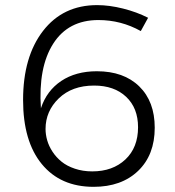

<svg xmlns="http://www.w3.org/2000/svg" viewBox="-20 -723 680 747"><path d="M527.8 -602.1Q451.2 -645 362.8 -645Q245.6 -645 187 -553Q128.4 -460.9 139.2 -301.8Q161.6 -370.1 218.3 -408Q274.9 -445.8 356.9 -445.8Q461.4 -445.8 521.7 -387Q582 -328.1 582 -226.1Q582 -120.1 517.3 -58.1Q452.6 3.9 344.2 3.9Q215.3 3.9 142.6 -84.7Q69.8 -173.3 69.8 -334Q69.8 -502.4 147.5 -602.8Q225.1 -703.1 357.9 -703.1Q405.3 -703.1 458.7 -689.7Q512.2 -676.3 556.2 -653.8ZM346.2 -390.1Q260.3 -390.1 208.7 -340.3Q157.2 -290.5 157.2 -221.2Q157.2 -199.7 163.6 -177.2Q169.9 -154.8 184.3 -132.8Q198.7 -110.8 219.5 -94Q240.2 -77.1 271.2 -66.7Q302.2 -56.2 338.9 -56.2Q418.5 -56.2 467.8 -102.5Q517.1 -148.9 517.1 -228Q517.1 -302.7 470.7 -346.4Q424.3 -390.1 346.2 -390.1Z"/></svg>

Font: Montserrat arm Light
Style: Regular
Weight: 300
Designer: Julieta Ulanovsky
Foundry: Julieta Ulanovsky
Version: Version 6.000;PS 006.000;hotconv 1.0.88;makeotf.lib2.5.64775